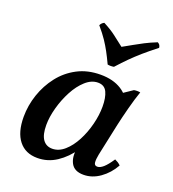

<svg xmlns="http://www.w3.org/2000/svg" viewBox="-131 -803 827 918"><g transform="rotate(20 282.5 -343.5)"><path d="M397 15Q350 15 333 -17Q316 -49 326 -95L341 -164L381 -248L388 -382L486 -448Q502 -451 518 -448Q504 -408 490.5 -356.5Q477 -305 468 -264L433 -100Q428 -75 429.5 -59.5Q431 -44 446 -44Q460 -44 476.5 -58.5Q493 -73 515 -106Q524 -102 531 -97.5Q538 -93 545 -86Q520 -41 480.5 -13Q441 15 397 15ZM162 15Q101 15 67.5 -27.5Q34 -70 34 -148Q34 -206 53 -262Q72 -318 107.5 -363.5Q143 -409 194.5 -436Q246 -463 312 -463Q376 -463 418.5 -436Q461 -409 473 -363L409 -320Q409 -261 390.5 -202Q372 -143 338 -93.5Q304 -44 259.5 -14.5Q215 15 162 15ZM214 -51Q247 -51 276 -76.5Q305 -102 326.5 -143Q348 -184 360 -231.5Q372 -279 372 -322Q372 -368 359 -395.5Q346 -423 313 -423Q280 -423 250 -396Q220 -369 197.5 -326.5Q175 -284 162 -236.5Q149 -189 149 -148Q149 -99 166 -75Q183 -51 214 -51ZM515 -702Q522 -698 525.5 -693Q529 -688 530 -679Q490 -648 462 -623.5Q434 -599 410 -575Q386 -551 358 -520Q341 -517 326 -520Q310 -554 297 -578Q284 -602 268 -626Q252 -650 224 -683Q230 -696 243 -702Q283 -681 306 -663Q329 -645 359 -622Q386 -637 408 -649.5Q430 -662 455 -675Q480 -688 515 -702Z"/></g></svg>

Font: Poltawski Nowy Medium
Style: Italic
Weight: 500
Italic angle: -12°
Version: Version 1.001;gftools[0.9.25]